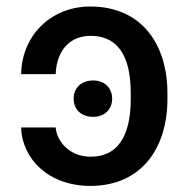

<svg xmlns="http://www.w3.org/2000/svg" viewBox="-20 -573 591 602"><path d="M154.5 -173.3H46.2C49.4 -73.2 133.9 9.9 263.1 9.9C425.8 9.9 505 -111.5 505 -262.4V-280.2C505 -431.1 426.8 -552.6 262.8 -552.6C146.7 -552.6 49.4 -469.5 46.2 -340.6H154.5C158 -421.5 204.9 -460.6 263.5 -460.6C366.8 -460.6 389.9 -369.7 389.9 -280.2V-262.4C389.9 -173.3 365.8 -81.7 263.8 -81.7C197.1 -81.7 158 -130.7 154.5 -173.3ZM210.9 -263.5C210.9 -231.5 233 -206.7 272 -206.7C310 -206.7 331.3 -231.5 331.7 -263.5C331.7 -295.1 310 -320.7 272 -320.7C233.3 -320.7 210.6 -295.5 210.9 -263.5Z"/></svg>

Font: Magic Ui Pro Medium
Style: Regular
Weight: 500
Designer: Stefan Endress, Andreas Faust
Version: Version 1.000;FEAKit 1.0